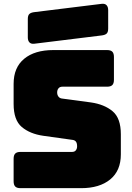

<svg xmlns="http://www.w3.org/2000/svg" viewBox="-20 -981 690 1001"><path d="M403 0H87Q68 0 59.5 -8.5Q51 -17 51 -36V-153Q51 -172 59.5 -180.5Q68 -189 87 -189H356Q369 -189 375.5 -197.5Q382 -206 382 -218Q382 -235 375.5 -243Q369 -251 356 -252L206 -273Q136 -283 93.5 -319Q51 -355 51 -439V-544Q51 -629 106 -674.5Q161 -720 258 -720H538Q557 -720 565.5 -711.5Q574 -703 574 -684V-565Q574 -546 565.5 -537.5Q557 -529 538 -529H305Q292 -529 285 -520.5Q278 -512 278 -499Q278 -486 285 -477Q292 -468 305 -467L454 -447Q524 -437 567 -401Q610 -365 610 -281V-176Q610 -91 554.5 -45.5Q499 0 403 0ZM508 -796 159 -753Q142 -751 133.5 -760Q125 -769 125 -786V-882Q125 -901 133.5 -908.5Q142 -916 161 -918L510 -961Q527 -963 535.5 -954Q544 -945 544 -928V-832Q544 -813 535.5 -805.5Q527 -798 508 -796Z"/></svg>

Font: Bungee
Style: Regular
Weight: 400
Designer: David Jonathan Ross
Foundry: David Jonathan Ross
Version: Version 1.001;PS 1.0;hotconv 1.0.72;makeotf.lib2.5.5900